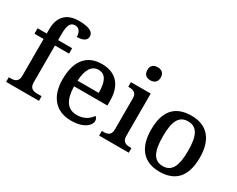

<svg xmlns="http://www.w3.org/2000/svg" viewBox="-98 -1207 2046 1655"><g transform="rotate(30 924.5 -380.0)"><path d="M24 0H351V-46H310C271 -46 232 -54 232 -115V-482H372V-536H232V-594C232 -679 248 -720 297 -720C344 -720 358 -677 358 -640C417 -640 454 -660 454 -699C454 -740 417 -770 305 -770C185 -770 119 -702 119 -582V-536H28V-482H119V-115C119 -54 80 -46 40 -46H24Z M675 10C800 10 858 -46 858 -92C858 -110 849 -125 837 -131C813 -91 763 -57 694 -57C603 -57 554 -118 550 -260H882V-307C882 -466 799 -547 665 -547C518 -547 434 -452 434 -264C434 -91 522 10 675 10ZM763 -317H552C558 -429 596 -489 664 -489C737 -489 763 -422 763 -317Z M1093 -633C1129 -633 1160 -651 1160 -698C1160 -746 1129 -763 1093 -763C1056 -763 1027 -746 1027 -698C1027 -651 1056 -633 1093 -633ZM950 0H1245V-46H1233C1193 -46 1154 -54 1154 -115V-536H957V-490H963C1001 -490 1041 -482 1041 -425V-112C1041 -54 1002 -46 963 -46H950Z M1553 10C1713 10 1797 -81 1797 -269C1797 -457 1705 -547 1556 -547C1395 -547 1312 -457 1312 -269C1312 -81 1404 10 1553 10ZM1555 -46C1463 -46 1429 -123 1429 -269C1429 -416 1462 -490 1554 -490C1646 -490 1680 -416 1680 -269C1680 -123 1647 -46 1555 -46Z"/></g></svg>

Font: Noto Serif Oriya Medium
Style: Regular
Weight: 500
Designer: David Williams
Foundry: Google LLC, David Williams
Version: Version 1.051